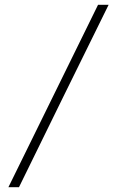

<svg xmlns="http://www.w3.org/2000/svg" viewBox="-20 -760 472 799"><path d="M432 -740Q338 -550 245 -360.5Q152 -171 59 19H15Q109 -171 201.5 -360.5Q294 -550 388 -740Z"/></svg>

Font: Josefin Sans Thin Light
Style: Italic
Weight: 300
Italic angle: -7°
Version: Version 2.000